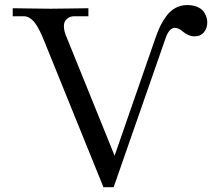

<svg xmlns="http://www.w3.org/2000/svg" viewBox="-20 -747 860 773"><path d="M31.2 -681.6V-713.9Q40 -713.9 98.6 -712.9Q157.2 -711.9 183.6 -711.9Q210 -711.9 268.6 -712.9Q327.1 -713.9 335.9 -713.9V-681.6H278.3Q261.7 -681.6 249.5 -671.1Q237.3 -660.6 237.3 -642.6Q237.3 -625 244.1 -607.4L441.4 -120.1L606.4 -595.7Q615.7 -622.6 625.7 -643.1Q635.7 -663.6 650.9 -683.8Q666 -704.1 687 -715.3Q708 -726.6 733.4 -726.6Q756.3 -726.6 773.2 -719.7Q790 -712.9 798.3 -702.1Q806.6 -691.4 810.5 -680.2Q814.5 -668.9 814.5 -657.7Q814.5 -632.8 800.8 -616.7Q787.1 -600.6 763.7 -600.6Q738.8 -600.6 713.9 -621.6Q698.7 -634.8 683.6 -634.8Q662.1 -634.8 647.9 -596.7L437.5 6.8H396.5L161.1 -574.2Q152.8 -594.7 147.2 -607.4Q141.6 -620.1 132.8 -635.7Q124 -651.4 116.2 -660.4Q108.4 -669.4 97.9 -675.5Q87.4 -681.6 76.2 -681.6Z"/></svg>

Font: Theano Old Style
Style: Regular
Weight: 400
Designer: Alexey Kryukov
Version: Version 2.00